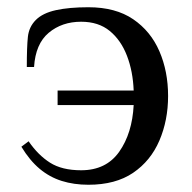

<svg xmlns="http://www.w3.org/2000/svg" viewBox="-20 -500 529 530"><path d="M224 10Q184 10 150.5 -0.5Q117 -11 89.5 -34Q62 -57 39 -95L59 -110Q85 -72 118 -51Q151 -30 204 -30Q273 -30 309 -81Q345 -132 349 -210H139V-250H349Q347 -303 330.5 -346Q314 -389 283 -414.5Q252 -440 204 -440Q151 -440 114.5 -409.5Q78 -379 74 -315H54Q54 -371 57 -398.5Q60 -426 79 -445Q98 -464 134.5 -472Q171 -480 224 -480Q299 -480 347.5 -447Q396 -414 420 -358.5Q444 -303 444 -235Q444 -168 420 -112Q396 -56 347.5 -23Q299 10 224 10Z"/></svg>

Font: El Messiri
Style: Regular
Weight: 400
Designer: Mohamed Gaber
Foundry: Kief Type Foundry
Version: Version 2.020